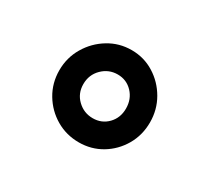

<svg xmlns="http://www.w3.org/2000/svg" viewBox="-67 -827 519 474"><g transform="rotate(30 192.0 -589.5)"><path d="M192.9 -458.5Q157.2 -458.5 127.7 -475.8Q98.1 -493.2 80.3 -522.9Q62.5 -552.7 62.5 -588.9Q62.5 -625 80.3 -655Q98.1 -685.1 127.7 -703.1Q157.2 -721.2 192.9 -721.2Q228 -721.2 257.1 -703.1Q286.1 -685.1 303.5 -655Q320.8 -625 320.8 -588.9Q320.8 -552.7 303.5 -522.9Q286.1 -493.2 257.1 -475.8Q228 -458.5 192.9 -458.5ZM192.9 -527.3Q218.3 -527.3 235.4 -544.9Q252.4 -562.5 252.4 -588.9Q252.4 -615.7 235.4 -633.8Q218.3 -651.9 192.9 -651.9Q167.5 -651.9 149.2 -633.8Q130.9 -615.7 130.9 -588.9Q130.9 -562.5 149.2 -544.9Q167.5 -527.3 192.9 -527.3Z"/></g></svg>

Font: Heebo SemiBold
Style: Regular
Weight: 600
Designer: Oded Ezer
Foundry: Ezer Type House
Version: Version 3.100